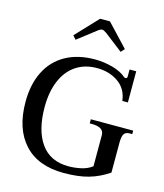

<svg xmlns="http://www.w3.org/2000/svg" viewBox="-137 -1060 1004 1173"><g transform="rotate(15 364.5 -474.0)"><path d="M217 -818 349 -958H411L543 -818L522 -795L407 -884Q388 -897 380 -897Q368 -897 352 -884L237 -795ZM40 -350Q40 -461 80.5 -542Q121 -623 198.5 -666.5Q276 -710 385 -710Q440 -710 495 -695Q550 -680 582 -652Q587 -648 592 -648Q603 -648 603 -661V-705H645V-508H610Q601 -583 544.5 -622.5Q488 -662 409 -662Q332 -662 276 -624Q220 -586 190.5 -515.5Q161 -445 161 -350Q161 -203 220 -120Q279 -37 395 -37Q434 -37 474.5 -46Q515 -55 543 -77V-274Q543 -324 466 -324H453V-350H721V-328H705Q679 -328 669 -312Q659 -296 659 -255V-68Q599 -27 533.5 -8.5Q468 10 378 10Q214 10 127 -85Q40 -180 40 -350Z"/></g></svg>

Font: Taviraj Medium
Style: Regular
Weight: 500
Designer: Katatrad Team
Foundry: CadsonDemak
Version: Version 1.001